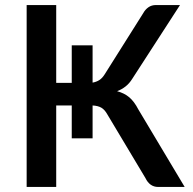

<svg xmlns="http://www.w3.org/2000/svg" viewBox="-20 -740 764 760"><path d="M711 0H606Q572.5 0 555.5 -35.5L405 -287Q394.5 -306 381 -313.8Q367.5 -321.5 346.5 -322.5V-192.5H264V-322.5H202.5V0H85.5V-720H202.5V-412H264V-560.5H346.5V-413Q361 -415.5 372.8 -422.8Q384.5 -430 394.5 -446L547 -688Q555 -702.5 567.5 -711.2Q580 -720 597 -720H692.5L503.5 -428Q492 -409.5 477 -397.8Q462 -386 443.5 -379Q472 -371.5 491.8 -354.8Q511.5 -338 527.5 -307Z"/></svg>

Font: Lato 2
Style: Regular
Weight: 600
Designer: Lukasz Dziedzic with Adam Twardoch and Botio Nikoltchev
Foundry: tyPoland Lukasz Dziedzic
Version: Version 2.015; 2015-08-06; http://www.latofonts.com/